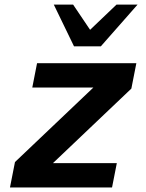

<svg xmlns="http://www.w3.org/2000/svg" viewBox="-20 -825 642 845"><path d="M216.8 -804.7H301.8L376.5 -693.8L492.7 -804.7H585.4L423.8 -621.1H305.7ZM45.9 -111.8 391.1 -439.9H122.1L143.1 -546.9H580.1L558.1 -435.1L212.9 -106.9H494.1L473.1 0H23.9Z"/></svg>

Font: Hack
Style: Bold Italic
Weight: 700
Italic angle: -11°
Monospace: yes
Designer: Christopher Simpkins
Foundry: Christopher Simpkins
Version: Version 2.017; ttfautohint (v1.4.1) -l 4 -r 80 -G 350 -x 0 -